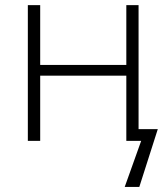

<svg xmlns="http://www.w3.org/2000/svg" viewBox="-20 -551 651 751"><path d="M137.2 -530.8V-296.9H474.1V-530.8H522V-45.9H597.2L524.9 180.2H467.8L532.2 0H474.1V-254.9H137.2V0H88.9V-530.8Z"/></svg>

Font: JBL Sans
Style: Light
Weight: 300
Version: Version 1.10